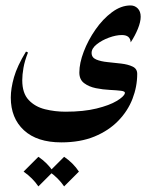

<svg xmlns="http://www.w3.org/2000/svg" viewBox="-20 -348 555 703"><path d="M458 -328.1Q473.6 -328.1 484.4 -317.1Q495.1 -306.2 495.1 -286.6Q495.1 -268.1 484.9 -242.7Q474.6 -217.3 458.5 -192.9Q457 -219.7 426.3 -219.7Q404.8 -219.7 378.9 -210.2Q353 -200.7 334.2 -185.8Q315.4 -170.9 315.4 -154.3Q315.4 -137.2 332.3 -130.1Q349.1 -123 374 -120.6Q398.9 -118.2 423.8 -115.2Q448.7 -112.3 465.6 -104.2Q482.4 -96.2 482.4 -77.6Q482.4 -30.8 465.1 13.9Q447.8 58.6 412.8 94.5Q377.9 130.4 325.9 151.9Q273.9 173.3 204.6 173.3Q115.7 173.3 67.6 128.9Q19.5 84.5 19.5 9.3Q19.5 -23.9 31.2 -65.2Q43 -106.4 75.2 -159.2L82.5 -155.8Q70.3 -125 65.9 -99.6Q61.5 -74.2 61.5 -54.2Q61.5 -6.8 85 18.1Q108.4 43 144.8 52Q181.2 61 219.7 61Q286.1 61 333.5 49.3Q380.9 37.6 407.2 21.7Q433.6 5.9 437 -5.9Q439.5 -13.7 423.3 -15.6Q407.2 -17.6 382.1 -18.8Q356.9 -20 331.3 -25.1Q305.7 -30.3 288.1 -43.5Q270.5 -56.6 270.5 -82.5Q270.5 -116.7 286.6 -158.9Q302.7 -201.2 329.6 -239.7Q356.4 -278.3 389.9 -303.2Q423.3 -328.1 458 -328.1ZM120.6 226.1Q153.8 248.5 174.8 280.3L120.6 334.5Q100.1 304.2 66.4 280.3ZM214.8 226.1Q248 248.5 269 280.3L214.8 334.5Q194.3 304.2 160.6 280.3Z"/></svg>

Font: Lateef SemiBold
Style: Regular
Weight: 600
Designer: SIL International
Foundry: SIL International
Version: Version 4.200